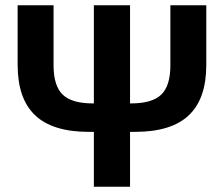

<svg xmlns="http://www.w3.org/2000/svg" viewBox="-20 -708 849 728"><path d="M492.2 -208H473.1V0H335.9V-208H316.9Q179.7 -208 113.3 -270.8Q46.9 -333.5 46.9 -461.9V-688H183.1V-460Q183.1 -382.8 217.5 -349.4Q252 -315.9 332 -315.9H335.9V-688H473.1V-315.9H477.1Q557.1 -315.9 591.6 -349.4Q626 -382.8 626 -460V-688H762.2V-461.9Q762.2 -333.5 695.8 -270.8Q629.4 -208 492.2 -208Z"/></svg>

Font: Libra Sans Modern
Style: Bold
Weight: 700
Foundry: Stefan Peev, Context Ltd
Version: Version 1.000